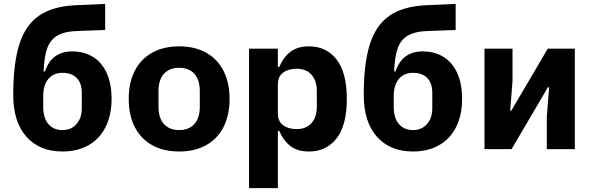

<svg xmlns="http://www.w3.org/2000/svg" viewBox="-20 -766 3040 986"><path d="M48 -279Q48 -439 79 -537.5Q110 -636 179 -684.5Q248 -733 365 -739L520 -746V-612L380 -607Q312 -605 275 -583.5Q238 -562 222.5 -518.5Q207 -475 204 -399H211Q245 -502 351 -502Q411 -502 457 -474Q503 -446 528 -391Q553 -336 553 -258Q553 -175 522.5 -114Q492 -53 435 -20.5Q378 12 301 12Q183 12 115.5 -64Q48 -140 48 -279ZM400 -211V-289Q400 -339 374 -365.5Q348 -392 301 -392Q255 -392 228.5 -361Q202 -330 202 -273V-217Q202 -160 228.5 -129Q255 -98 301 -98Q346 -98 373 -129Q400 -160 400 -211Z M641 -258Q641 -341 672 -402Q703 -463 761.5 -495.5Q820 -528 900 -528Q980 -528 1038.5 -495.5Q1097 -463 1128 -402Q1159 -341 1159 -258Q1159 -175 1128 -114Q1097 -53 1038.5 -20.5Q980 12 900 12Q820 12 761.5 -20.5Q703 -53 672 -114Q641 -175 641 -258ZM1006 -217V-299Q1006 -356 978 -387Q950 -418 900 -418Q850 -418 822 -387Q794 -356 794 -299V-217Q794 -160 822 -129Q850 -98 900 -98Q950 -98 978 -129Q1006 -160 1006 -217Z M1259 -516H1407V-422H1414Q1435 -472 1471.5 -500Q1508 -528 1567 -528Q1656 -528 1708.5 -460.5Q1761 -393 1761 -258Q1761 -123 1708.5 -55.5Q1656 12 1567 12Q1508 12 1471.5 -16Q1435 -44 1414 -94H1407V200H1259ZM1607 -218V-298Q1607 -352 1579.5 -382.5Q1552 -413 1503 -413Q1461 -413 1434 -393Q1407 -373 1407 -334V-182Q1407 -143 1434 -123Q1461 -103 1503 -103Q1552 -103 1579.5 -133.5Q1607 -164 1607 -218Z M1848 -279Q1848 -439 1879 -537.5Q1910 -636 1979 -684.5Q2048 -733 2165 -739L2320 -746V-612L2180 -607Q2112 -605 2075 -583.5Q2038 -562 2022.5 -518.5Q2007 -475 2004 -399H2011Q2045 -502 2151 -502Q2211 -502 2257 -474Q2303 -446 2328 -391Q2353 -336 2353 -258Q2353 -175 2322.5 -114Q2292 -53 2235 -20.5Q2178 12 2101 12Q1983 12 1915.5 -64Q1848 -140 1848 -279ZM2200 -211V-289Q2200 -339 2174 -365.5Q2148 -392 2101 -392Q2055 -392 2028.5 -361Q2002 -330 2002 -273V-217Q2002 -160 2028.5 -129Q2055 -98 2101 -98Q2146 -98 2173 -129Q2200 -160 2200 -211Z M2468 -516H2612V-350L2600 -198H2606L2793 -516H2932V0H2788V-166L2800 -318H2794L2607 0H2468Z"/></svg>

Font: iA Writer Mono V
Style: Regular
Weight: 400
Designer: Mike Abbink, Paul van der Laan, Pieter van Rosmalen
Foundry: Bold Monday
Version: Version 2.000